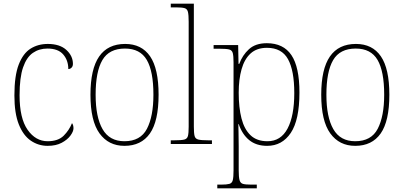

<svg xmlns="http://www.w3.org/2000/svg" viewBox="-20 -780 2188 1040"><path d="M238 10Q188 10 147 -18Q106 -46 82 -106Q58 -166 58 -263Q58 -370 81.5 -430.5Q105 -491 145.5 -516.5Q186 -542 239 -542Q304 -542 339.5 -509.5Q375 -477 375 -434Q375 -421 367.5 -413.5Q360 -406 350 -406Q350 -453 322.5 -485Q295 -517 237 -517Q192 -517 158 -493.5Q124 -470 105 -415Q86 -360 86 -264Q86 -139 129.5 -77Q173 -15 238 -15Q295 -15 325 -45Q355 -75 370 -113Q378 -103 378 -85Q378 -68 361.5 -45.5Q345 -23 314 -6.5Q283 10 238 10Z M654 10Q568 10 519 -57.5Q470 -125 470 -267Q470 -406 517 -474Q564 -542 658 -542Q747 -542 793 -475Q839 -408 839 -267Q839 -124 792 -57Q745 10 654 10ZM654 -15Q741 -15 776 -82.5Q811 -150 811 -267Q811 -394 775 -455.5Q739 -517 657 -517Q571 -517 534.5 -454.5Q498 -392 498 -267Q498 -146 535.5 -80.5Q573 -15 654 -15Z M905 0V-20H925Q962 -20 978 -24Q994 -28 998 -43.5Q1002 -59 1002 -94V-662Q1002 -699 998 -715.5Q994 -732 979.5 -736Q965 -740 935 -740H905V-760H1030V-94Q1030 -59 1034 -43.5Q1038 -28 1054.5 -24Q1071 -20 1107 -20H1128V0Z M1157 240V220H1178Q1208 220 1222.5 216Q1237 212 1241 195.5Q1245 179 1245 143V-442Q1245 -476 1241 -492Q1237 -508 1221.5 -512Q1206 -516 1170 -516H1137V-536H1270L1272 -434H1276Q1293 -481 1328.5 -513.5Q1364 -546 1425 -546Q1515 -546 1558.5 -481.5Q1602 -417 1602 -279Q1602 -130 1555 -60Q1508 10 1427 10Q1368 10 1330 -21Q1292 -52 1273 -108H1271Q1271 -93 1272 -64Q1273 -35 1273 13V143Q1273 179 1277.5 195.5Q1282 212 1296 216Q1310 220 1340 220H1371V240ZM1429 -15Q1501 -15 1537.5 -83.5Q1574 -152 1574 -276Q1574 -398 1540 -459.5Q1506 -521 1426 -521Q1371 -521 1337.5 -490.5Q1304 -460 1288.5 -405Q1273 -350 1273 -278Q1273 -198 1288 -139Q1303 -80 1337 -47.5Q1371 -15 1429 -15Z M1904 10Q1818 10 1769 -57.5Q1720 -125 1720 -267Q1720 -406 1767 -474Q1814 -542 1908 -542Q1997 -542 2043 -475Q2089 -408 2089 -267Q2089 -124 2042 -57Q1995 10 1904 10ZM1904 -15Q1991 -15 2026 -82.5Q2061 -150 2061 -267Q2061 -394 2025 -455.5Q1989 -517 1907 -517Q1821 -517 1784.5 -454.5Q1748 -392 1748 -267Q1748 -146 1785.5 -80.5Q1823 -15 1904 -15Z"/></svg>

Font: Noto Serif Georgian SemiCondensed Thin
Style: Regular
Weight: 100
Width: 4
Designer: Monotype Design Team, Akaki Razmadze
Foundry: Google LLC
Version: Version 2.003; ttfautohint (v1.8.4.7-5d5b)